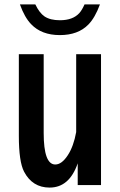

<svg xmlns="http://www.w3.org/2000/svg" viewBox="-20 -809 540 865"><path d="M430.2 -789.1Q408.2 -729 377.9 -698.2Q331.5 -650.9 249.5 -650.9Q167 -650.9 120.1 -700.2Q90.8 -730.5 69.8 -789.1H139.2Q157.7 -750.5 180.7 -734.9Q206.5 -717.8 250 -717.8Q308.1 -717.8 337.4 -750Q349.6 -763.7 360.8 -789.1ZM64.9 -564.9H176.8V-210Q176.8 -67.9 229 -67.9Q258.3 -67.9 285.6 -109.9Q311.5 -149.4 323.2 -213.9V-564.9H435.1V24.9H330.1V-73.2Q292.5 36.1 203.6 36.1Q126 36.1 88.4 -35.6Q64.9 -80.6 64.9 -197.3Z"/></svg>

Font: BIZ UDGothic
Style: Bold
Weight: 700
Monospace: yes
Designer: TypeBank Co., Ltd.
Foundry: Morisawa Inc.
Version: Version 1.05